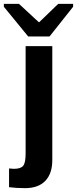

<svg xmlns="http://www.w3.org/2000/svg" viewBox="-63 -767 399 995"><path d="M66.9 208Q22 208 -16.1 203.1V106L8.8 107.9Q44.4 107.9 57.1 92.3Q69.8 76.7 69.8 28.8V-527.8H208V63Q208 132.3 171.9 170.2Q135.7 208 66.9 208ZM315.9 -731.9 193.8 -578.1H83L-43 -731.9V-747.1H35.2L138.2 -651.9H140.1L238.8 -747.1H315.9Z"/></svg>

Font: Libra Sans Modern
Style: Bold
Weight: 700
Foundry: Stefan Peev, Context Ltd
Version: Version 1.000